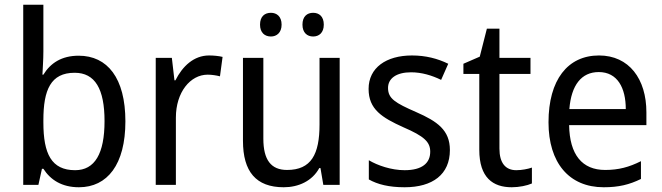

<svg xmlns="http://www.w3.org/2000/svg" viewBox="-20 -846 2793 810"><path d="M163 -629V-826H78V-66H142L157 -134H163C193 -87 241 -56 313 -56C433 -56 509 -152 509 -334C509 -517 433 -611 312 -611C240 -611 193 -580 163 -531H159C160 -556 163 -593 163 -629ZM295 -539C381 -539 421 -471 421 -335C421 -198 380 -128 297 -128C197 -128 163 -197 163 -329V-339C163 -467 194 -539 295 -539Z M862 -612C798 -612 750 -567 720 -507H716L705 -602H637V-66H722V-350C722 -457 783 -531 856 -531C873 -531 893 -528 908 -524L919 -606C902 -610 881 -612 862 -612Z M1077 -742C1077 -708 1097 -692 1123 -692C1147 -692 1168 -708 1168 -742C1168 -777 1147 -792 1123 -792C1097 -792 1077 -777 1077 -742ZM1256 -742C1256 -708 1276 -692 1301 -692C1326 -692 1346 -708 1346 -742C1346 -777 1326 -792 1301 -792C1276 -792 1256 -777 1256 -742ZM1413 -602H1328V-321C1328 -195 1293 -129 1191 -129C1123 -129 1091 -172 1091 -261V-602H1005V-252C1005 -122 1060 -56 1177 -56C1239 -56 1297 -82 1327 -137H1332L1344 -66H1413Z M1878 -213C1878 -297 1825 -334 1736 -373C1647 -412 1617 -430 1617 -475C1617 -515 1652 -541 1714 -541C1759 -541 1802 -528 1841 -509L1871 -577C1826 -599 1776 -612 1718 -612C1609 -612 1535 -560 1535 -471C1535 -385 1591 -350 1682 -309C1770 -271 1795 -247 1795 -206C1795 -158 1761 -128 1687 -128C1631 -128 1573 -148 1536 -170V-89C1573 -68 1621 -56 1687 -56C1805 -56 1878 -110 1878 -213Z M2158 -128C2113 -128 2087 -158 2087 -219V-534H2218V-602H2087V-725H2034L2004 -607L1935 -577V-534H2002V-214C2002 -96 2060 -56 2139 -56C2170 -56 2204 -63 2224 -72V-139C2207 -133 2181 -128 2158 -128Z M2507 -612C2375 -612 2294 -509 2294 -330C2294 -160 2380 -56 2527 -56C2590 -56 2635 -67 2684 -91V-166C2634 -141 2590 -129 2533 -129C2436 -129 2383 -193 2381 -318H2707V-372C2707 -513 2634 -612 2507 -612ZM2506 -542C2585 -542 2620 -475 2620 -386H2382C2390 -487 2433 -542 2506 -542Z"/></svg>

Font: Noto Sans Malayalam UI SemiCondensed
Style: Regular
Weight: 400
Width: 4
Designer: Jelle Bosma - Monotype Design Team
Foundry: Monotype Imaging Inc.
Version: Version 2.104